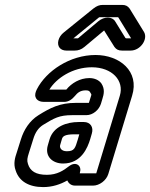

<svg xmlns="http://www.w3.org/2000/svg" viewBox="-20 -731 611 782"><path d="M391 -308 397 -328C403 -347 408 -368 393 -391C383 -405 365 -413 344 -413C305 -413 271 -392 250 -366H181C209 -412 275 -457 354 -457C436 -457 487 -403 468 -341L372 -25H305L306 -31C313 -55 290 -76 261 -54C239 -37 213 -19 171 -19C126 -19 103 -34 94 -63C89 -78 91 -87 98 -109L115 -163C124 -194 138 -211 155 -222C201 -250 221 -262 274 -262H332C358 -262 383 -283 391 -308ZM286 25H359C385 25 413 4 421 -22L518 -341C549 -441 467 -507 369 -507C265 -507 168 -442 130 -367C125 -357 121 -345 125 -335C130 -320 147 -316 159 -316H241C260 -316 274 -327 285 -340C295 -352 306 -363 329 -363C339 -363 343 -361 346 -357C355 -342 353 -349 347 -328L342 -312H289C224 -312 185 -292 137 -262C100 -239 77 -202 65 -163L48 -109C42 -91 33 -65 44 -36C58 7 97 31 156 31C193 31 226 20 254 4C259 15 269 25 286 25ZM322 -234H300C252 -234 198 -216 182 -164L175 -140C161 -94 194 -65 237 -65C312 -65 337 -131 347 -163L354 -187C362 -213 348 -234 322 -234ZM284 -184H303L297 -163C286 -127 283 -115 252 -115C229 -115 222 -130 225 -140L232 -164C235 -174 240 -184 284 -184ZM449 -644C437 -664 405 -665 380 -644L299 -576C298 -575 297 -575 297 -575H279L383 -660C384 -660 386 -661 386 -661H460C461 -661 461 -660 462 -660L514 -575H494C493 -575 491 -576 491 -576ZM404 -607 446 -540C454 -529 463 -525 477 -525H512C552 -525 583 -571 567 -600L508 -696C500 -707 491 -711 477 -711H399C385 -711 374 -707 360 -696L240 -599C217 -581 210 -552 223 -536C229 -529 239 -525 250 -525H284C298 -525 311 -529 324 -540Z"/></svg>

Font: DIN Rundschrift
Style: BreitKontKu
Weight: 400
Width: 7
Version: Version 1.027